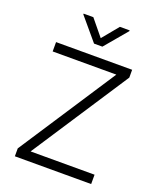

<svg xmlns="http://www.w3.org/2000/svg" viewBox="-168 -1047 955 1150"><g transform="rotate(20 309.0 -472.0)"><path d="M224.6 -943.8 309.1 -840.8 394 -943.8H456.1V-939L335.9 -796.4H282.7L162.6 -939V-943.8ZM67.9 0V-50.3L471.7 -667.5H65.9V-727.1H550.8V-677.2L146.5 -59.6H554.2V0Z"/></g></svg>

Font: Interop Light
Style: Regular
Weight: 300
Designer: Rasmus Andersson, Google, Jang Haemin
Foundry: jhaemin
Version: Version 1.007